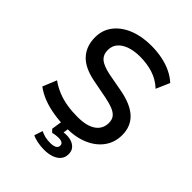

<svg xmlns="http://www.w3.org/2000/svg" viewBox="-254 -844 1172 1172"><g transform="rotate(45 332.5 -257.5)"><path d="M342 9Q285 9 232 0.5Q179 -8 135.5 -25Q92 -42 59 -67L96 -157Q131 -132 169.5 -116.5Q208 -101 251.5 -94Q295 -87 342 -87Q421 -87 462.5 -116Q504 -145 504 -197Q504 -225 490.5 -242.5Q477 -260 449 -271.5Q421 -283 376 -292L261 -314Q163 -333 118.5 -382Q74 -431 74 -507Q74 -570 110 -616.5Q146 -663 209 -688.5Q272 -714 353 -714Q403 -714 448 -705Q493 -696 530.5 -678Q568 -660 596 -634L558 -546Q516 -585 464.5 -601.5Q413 -618 352 -618Q303 -618 265 -605Q227 -592 205.5 -567.5Q184 -543 184 -507Q184 -467 210 -444.5Q236 -422 300 -409L414 -388Q516 -369 565 -323Q614 -277 614 -202Q614 -140 580.5 -92.5Q547 -45 486 -18Q425 9 342 9ZM339 199Q311 199 282.5 193.5Q254 188 235 178L253 124Q271 133 291 138Q311 143 337 143Q363 143 377.5 135Q392 127 392 110Q392 97 381 90.5Q370 84 351 84Q342 84 329 85.5Q316 87 302 91L284 73L298 -20H358L346 60L318 46Q329 42 344.5 40Q360 38 375 38Q399 38 419.5 46Q440 54 452.5 70Q465 86 465 112Q465 140 449 159.5Q433 179 404.5 189Q376 199 339 199Z"/></g></svg>

Font: Nunito Sans 8pt SemiBold
Style: Regular
Weight: 600
Version: Version 3.101;gftools[0.9.27]